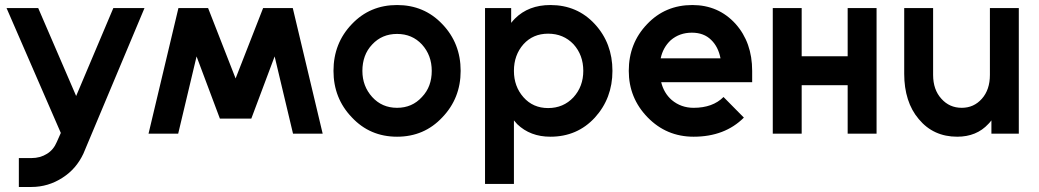

<svg xmlns="http://www.w3.org/2000/svg" viewBox="-20 -532 4134 764"><path d="M6 -500 222 -3 206 33Q193 64 167 80Q140 97 105 97H55V212H105Q172 212 229 175Q257 157 277.5 133Q298 109 312 79L555 -500H431L283 -150L132 -500Z M855 -60H980L808 -500H690ZM571 0H689L808 -500H690ZM1146 0H1264L1145 -500H1027ZM855 -60H980L1145 -500H1027Z M1560 -512Q1452 -512 1380 -436Q1307 -360 1307 -250Q1307 -141 1380 -65Q1452 12 1560 12Q1668 12 1740 -65Q1813 -141 1813 -250Q1813 -360 1740 -436Q1668 -512 1560 -512ZM1560 -397Q1620 -397 1659 -355Q1698 -312 1698 -250Q1698 -219 1688.5 -193Q1679 -167 1659 -146Q1620 -103 1560 -103Q1500 -103 1461 -146Q1422 -189 1422 -250Q1422 -281 1431.5 -307.5Q1441 -334 1461 -355Q1500 -397 1560 -397Z M2014 -500V-441Q2018 -446 2021.5 -450Q2025 -454 2029 -458Q2083 -512 2170 -512Q2277 -512 2347 -436Q2417 -360 2417 -250Q2417 -141 2347 -64Q2277 12 2170 12Q2090 12 2038 -38Q2035 -42 2031.5 -45.5Q2028 -49 2025 -53V200H1910V-500ZM2161 -102Q2222 -102 2262 -145Q2301 -188 2301 -250Q2301 -313 2262 -356Q2222 -398 2161 -398Q2101 -398 2063 -356Q2025 -313 2025 -250Q2025 -188 2063 -145Q2101 -102 2161 -102Z M2973 -205V-250Q2973 -363 2907 -437Q2839 -512 2735 -512Q2627 -512 2555 -436Q2482 -360 2482 -250Q2482 -142 2557 -65Q2632 12 2740 12Q2864 12 2940 -64L2859 -146Q2816 -103 2740 -103Q2690 -103 2653 -134Q2637 -148 2626.5 -166Q2616 -184 2611 -205ZM2733 -402Q2781 -402 2810 -373Q2838 -346 2847 -300H2609Q2618 -343 2649 -372Q2684 -402 2733 -402Z M3055 0H3170V-193H3353V0H3468V-500H3353V-308H3170V-500H3055Z M3578 -500V-238Q3578 -183 3592.5 -137.5Q3607 -92 3636 -58Q3694 12 3789 12Q3866 12 3913 -39Q3916 -42 3919 -45.5Q3922 -49 3925 -53V0H4034V-500H3919V-234Q3919 -175 3887 -139Q3855 -103 3807 -103Q3758 -103 3726 -139Q3693 -175 3693 -234V-500Z"/></svg>

Font: Unageo
Style: SemiBold
Weight: 600
Designer: Richard Sepsi
Foundry: Richard Sepsi
Version: Version 2.000